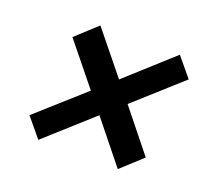

<svg xmlns="http://www.w3.org/2000/svg" viewBox="-81 -659 678 619"><g transform="rotate(20 258.0 -350.0)"><path d="M439 -557 493 -492 335 -350 449 -208 377 -142 262 -285 104 -143 50 -208 209 -350 94 -492 166 -558 282 -415Z"/></g></svg>

Font: Bitter Pro SemiBold
Style: Italic
Weight: 600
Italic angle: -9°
Designer: Sol Matas, and Bitter project Authors
Foundry: Sol Matas
Version: Version 1.010